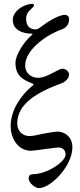

<svg xmlns="http://www.w3.org/2000/svg" viewBox="-20 -762 414 992"><path d="M181 210C242 210 354 96 354 -1C354 -62 305 -82 280 -82C263 -82 228 -76 202 -71C176 -65 150 -59 132 -59C99 -59 69 -83 69 -124C69 -227 173 -286 301 -333C319 -340 337 -358 337 -378C337 -389 323 -407 303 -407C293 -407 276 -397 256 -387C231 -374 203 -360 177 -360C137 -360 110 -388 110 -423C110 -501 210 -578 301 -611C335 -624 337 -652 337 -664C337 -677 329 -685 314 -685C281 -685 220 -646 186 -619C182 -616 170 -610 166 -610C133 -610 115 -628 115 -665C115 -686 124 -699 133 -708C141 -717 155 -727 155 -732C155 -742 154 -742 147 -742C104 -742 46 -705 46 -659C46 -610 92 -588 145 -588C151 -588 149 -585 139 -576C100 -541 60 -477 60 -437C60 -370 99 -350 144 -332C160 -326 152 -322 144 -316C92 -272 35 -197 35 -109C35 -56 67 17 141 17C151 17 184 12 215 8C243 4 275 0 282 0C306 0 319 17 319 36C319 74 222 138 150 138C137 138 128 143 128 161C128 181 160 210 181 210Z"/></svg>

Font: EB Garamond
Style: Regular
Weight: 400
Designer: Georg Duffner and Octavio Pardo
Foundry: Georg Duffner
Version: Version 1.000;PS 001.000;hotconv 1.0.88;makeotf.lib2.5.64775